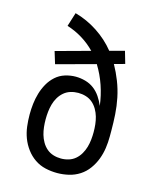

<svg xmlns="http://www.w3.org/2000/svg" viewBox="-112 -812 724 896"><g transform="rotate(15 250.0 -363.5)"><path d="M250 8Q221 8 193 1.5Q165 -5 141.5 -21Q118 -37 100.5 -60.5Q83 -84 73 -110.5Q63 -137 59.5 -165.5Q56 -194 56 -223Q56 -249 59 -275Q62 -301 69.5 -326.5Q77 -352 90 -375Q103 -398 122.5 -415.5Q142 -433 167.5 -441Q193 -449 219 -449Q242 -449 265.5 -442.5Q289 -436 307.5 -422Q326 -408 339.5 -388Q353 -368 362 -346Q356 -395 340 -442Q324 -489 298 -531L110 -480L92 -539L257 -584Q229 -613 194 -634.5Q159 -656 120 -668L141 -735Q199 -719 250 -685.5Q301 -652 338 -606L409 -625L426 -566L375 -552Q394 -518 408.5 -481Q423 -444 431 -405Q439 -366 441.5 -327Q444 -288 444 -248V-221Q444 -192 440 -164Q436 -136 426 -109.5Q416 -83 399 -59.5Q382 -36 358 -20.5Q334 -5 306 1.5Q278 8 250 8ZM250 -62Q269 -62 287 -67.5Q305 -73 319 -85Q333 -97 342.5 -113.5Q352 -130 357 -147.5Q362 -165 364 -183.5Q366 -202 366 -220Q366 -239 364 -257.5Q362 -276 357 -293.5Q352 -311 342.5 -327.5Q333 -344 319 -356Q305 -368 287 -373.5Q269 -379 250 -379Q231 -379 213 -373.5Q195 -368 181 -356Q167 -344 157.5 -328Q148 -312 143 -294Q138 -276 136 -257.5Q134 -239 134 -221Q134 -202 136 -183.5Q138 -165 143 -147.5Q148 -130 157.5 -113.5Q167 -97 181 -85Q195 -73 213 -67.5Q231 -62 250 -62Z"/></g></svg>

Font: Iosevka Custom
Style: Regular
Weight: 400
Monospace: yes
Designer: Belleve Invis
Foundry: Belleve Invis
Version: Version 32.5.0; ttfautohint (v1.8.4)